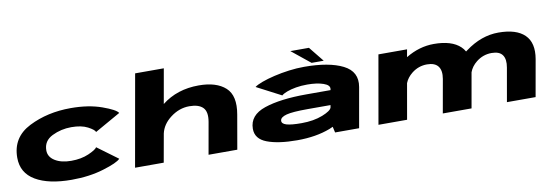

<svg xmlns="http://www.w3.org/2000/svg" viewBox="-57 -1199 4687 1622"><g transform="rotate(-10 2286.0 -388.0)"><path d="M453 7.5Q256 7.5 143.8 -58.8Q31.5 -125 31.5 -255.5Q31.5 -430.5 190 -510.5Q348.5 -590.5 548.5 -590.5Q700.5 -590.5 814.2 -549.8Q928 -509 945.5 -479L725.5 -354.5Q719 -374.5 665.5 -402.8Q612 -431 525 -431Q437.5 -431 360.8 -393.5Q284 -356 284 -274Q284 -218 338 -184.5Q392 -151 476.5 -151Q563 -151 627 -179Q691 -207 703 -227.5L878.5 -98Q851.5 -67.5 728.2 -30Q605 7.5 453 7.5Z M997 0 1136 -785H1382L1329.5 -488Q1460.5 -591.5 1646.5 -591.5Q1798 -591.5 1875.5 -521.2Q1953 -451 1925 -292.5L1874 0H1627.5L1676 -274Q1690.5 -358.5 1654.5 -395.2Q1618.5 -432 1538 -432Q1450.5 -432 1374.5 -373.5Q1304 -319.5 1286.5 -243.5L1243 0Z M2713 0 2701.5 -50.5Q2687 -43.5 2670.5 -37Q2549 9.5 2388 9.5Q2226.5 9.5 2130 -27Q2033.5 -63.5 2034 -151Q2034.5 -267.5 2170 -313.2Q2305.5 -359 2530.5 -359H2737L2738.5 -367Q2744.5 -401 2689.2 -420.2Q2634 -439.5 2551 -439.5Q2499.5 -439.5 2454.2 -431.8Q2409 -424 2376 -411.5Q2343 -399 2328.5 -385.5L2118 -495Q2138.5 -511 2184.8 -528Q2231 -545 2292.5 -559.5Q2354 -574 2421 -582.8Q2488 -591.5 2550 -591.5Q2764.5 -591.5 2883.2 -531.8Q3002 -472 2979.5 -343L2919 0ZM2711.5 -214 2715 -234.5H2515.5Q2389.5 -234.5 2337.2 -220.8Q2285 -207 2281.5 -179Q2278 -151 2318.8 -138.8Q2359.5 -126.5 2448 -126.5Q2552 -126.5 2629.5 -157Q2703.5 -186.5 2711.5 -214ZM2619.5 -613.5 2460 -742.5H2619.5L2723.5 -613.5Z M3085 0 3188 -586H3433.5L3422 -521Q3538.5 -591.5 3663.5 -591.5Q3817 -591.5 3890 -522Q3909 -504 3921.5 -481.5Q3927.5 -486 3934 -490.5Q4070 -591.5 4217.5 -591.5Q4371 -591.5 4441.8 -522Q4512.5 -452.5 4489 -316L4433 0H4187L4237.5 -287.5Q4250 -357.5 4224 -394.5Q4198 -431.5 4131 -431.5Q4057.5 -431.5 3999 -385Q3953.5 -348.5 3936.5 -300.5L3883.5 0H3637L3688 -287.5Q3700 -357.5 3672 -394.5Q3644 -431.5 3577 -431.5Q3503.5 -431.5 3445 -385Q3401.5 -350 3384 -305L3330.5 0Z"/></g></svg>

Font: Anybody UltraExpanded ExtraBold
Style: Italic
Weight: 800
Width: 9
Italic angle: -10°
Designer: Tyler Finck
Foundry: Etcetera Type Company
Version: Version 1.010; ttfautohint (v1.8.3) -l 8 -r 50 -G 200 -x 14 